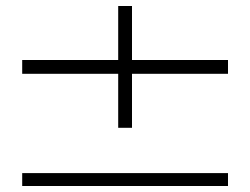

<svg xmlns="http://www.w3.org/2000/svg" viewBox="-20 -620 834 640"><path d="M740 -420V-374H420V-194H374V-374H54V-420H374V-600H420V-420ZM54 -43H740V0H54Z"/></svg>

Font: Oakes Grotesk Light
Style: Regular
Weight: 300
Designer: Samuel Oakes
Foundry: Samuel Oakes
Version: Version 1.000;PS 001.000;hotconv 1.0.88;makeotf.lib2.5.64775